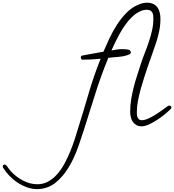

<svg xmlns="http://www.w3.org/2000/svg" viewBox="-520 -834 1254 1382"><path d="M713.9 -60.5Q713.9 -52.7 706.1 -46.9Q689.5 -30.3 663.6 -9.3Q637.7 11.7 608.9 30.3Q580.1 48.8 551.3 62Q522.5 75.2 499 75.2Q476.6 75.2 460.9 65.9Q445.3 56.6 435.5 42Q425.8 27.3 421.4 8.3Q417 -10.7 417 -30.3Q417 -75.2 424.3 -119.6Q431.6 -164.1 442.9 -208Q454.1 -252 468.3 -294.9Q482.4 -337.9 496.1 -380.9Q508.8 -418.9 524.4 -458.5Q540 -498 553.2 -538.1Q566.4 -578.1 575.2 -618.7Q584 -659.2 584 -700.2Q584 -712.9 582.5 -724.1Q581.1 -735.4 576.2 -744.1Q571.3 -752.9 562 -758.3Q552.7 -763.7 538.1 -763.7Q507.8 -763.7 480 -748.5Q452.1 -733.4 427.2 -709Q402.3 -684.6 380.4 -653.3Q358.4 -622.1 340.3 -589.4Q322.3 -556.6 307.6 -525.9Q293 -495.1 282.2 -470.7Q301.8 -474.6 321.3 -477.5Q340.8 -480.5 360.4 -480.5Q370.1 -480.5 387.2 -479Q404.3 -477.5 413.1 -473.6Q416 -471.7 418.9 -465.8Q421.9 -460 421.9 -456.1Q421.9 -453.1 419.9 -449.7Q418 -446.3 415 -444.3Q380.9 -428.7 338.4 -425.3Q295.9 -421.9 259.8 -418Q206.1 -288.1 165 -156.2Q124 -24.4 81.1 109.4Q64.5 159.2 47.4 210Q30.3 260.7 7.3 309.1Q-15.6 357.4 -45.9 400.9Q-76.2 444.3 -118.2 479.5Q-146.5 502.9 -181.2 515.1Q-215.8 527.3 -252.9 527.3Q-289.1 527.3 -324.7 514.6Q-360.4 502 -392.6 481Q-424.8 460 -451.7 432.1Q-478.5 404.3 -497.1 374Q-500 370.1 -500 364.3Q-500 350.6 -486.3 350.6Q-478.5 350.6 -471.7 359.4Q-463.9 370.1 -456.5 380.4Q-449.2 390.6 -440.4 400.4Q-405.3 438.5 -355 465.3Q-304.7 492.2 -251 492.2Q-208 492.2 -172.4 472.2Q-136.7 452.1 -107.9 419.4Q-79.1 386.7 -56.2 344.2Q-33.2 301.8 -15.1 257.8Q2.9 213.9 16.6 171.9Q30.3 129.9 40 96.7Q80.1 -31.2 117.2 -158.7Q154.3 -286.1 204.1 -411.1Q170.9 -408.2 138.2 -406.2Q105.5 -404.3 72.3 -404.3Q68.4 -404.3 64.9 -410.6Q61.5 -417 61.5 -420.9Q61.5 -429.7 70.3 -433.6Q80.1 -435.5 90.3 -437.5Q100.6 -439.5 111.3 -441.4Q139.6 -446.3 168 -451.7Q196.3 -457 224.6 -461.9Q243.2 -505.9 267.6 -557.6Q292 -609.4 323.2 -657.7Q354.5 -706.1 393.1 -744.6Q431.6 -783.2 479.5 -801.8Q509.8 -814.5 538.1 -814.5Q565.4 -814.5 584 -805.2Q602.5 -795.9 613.8 -779.8Q625 -763.7 629.9 -742.7Q634.8 -721.7 634.8 -698.2Q634.8 -653.3 626 -610.8Q617.2 -568.4 604 -527.3Q590.8 -486.3 575.7 -445.8Q560.5 -405.3 546.9 -364.3Q534.2 -326.2 520 -283.2Q505.9 -240.2 493.7 -196.3Q481.4 -152.3 473.1 -108.4Q464.8 -64.5 464.8 -25.4Q464.8 -16.6 465.8 -6.8Q466.8 2.9 470.7 11.7Q474.6 20.5 481.4 25.9Q488.3 31.2 500 31.2Q520.5 31.2 545.9 20Q571.3 8.8 597.2 -7.3Q623 -23.4 647 -41Q670.9 -58.6 687.5 -70.3Q695.3 -74.2 699.2 -74.2Q705.1 -74.2 709.5 -70.3Q713.9 -66.4 713.9 -60.5Z"/></svg>

Font: Calligraffitti
Style: Regular
Weight: 400
Designer: Dathan Boardman
Foundry: Open Window
Version: Version 1.001